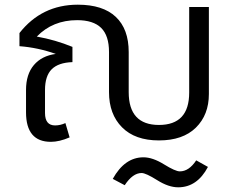

<svg xmlns="http://www.w3.org/2000/svg" viewBox="-20 -593 1007 819"><path d="M787 -563H871V-192Q871 -103 815.5 -48.5Q760 6 658 6Q556 6 500.5 -50Q445 -106 445 -200V-371Q445 -441 411.5 -474Q378 -507 309 -507Q205 -507 137 -437Q216 -423 289 -393V-328Q229 -326 200.5 -297.5Q172 -269 172 -209V-111Q172 -58 215 -58Q237 -58 259 -68L277 -7Q233 12 197 12Q91 12 91 -114V-209Q91 -276 124.5 -315.5Q158 -355 218 -363Q142 -390 63 -396V-452Q158 -573 312 -573Q419 -573 474 -521Q529 -469 529 -371V-200Q529 -60 658 -60Q787 -60 787 -198ZM747 138Q786 138 817 91L867 119Q821 206 740 206Q699 206 650.5 175.5Q602 145 584 145Q546 145 512 197L461 170Q512 78 592 78Q631 78 679.5 108Q728 138 747 138Z"/></svg>

Font: FiraGO Book
Style: Regular
Weight: 350
Designer: bBox Type
Foundry: bBox Type GmbH
Version: Version 1.001;PS 001.001;hotconv 1.0.88;makeotf.lib2.5.64775